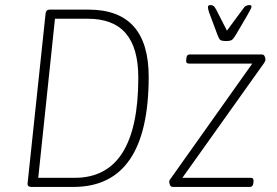

<svg xmlns="http://www.w3.org/2000/svg" viewBox="-20 -738 1092 758"><path d="M104 0Q87 0 89 -15L160 -685Q162 -700 176 -700H330Q567 -700 567 -435Q567 0 270 0ZM131 -36H275Q526 -36 526 -431Q526 -549 476.5 -606.5Q427 -664 327 -664H197ZM663 0Q654 0 651 -8Q648 -16 648 -21Q648 -25 650.5 -28.5Q653 -32 656 -36L976 -487H726Q713 -487 715 -501L716 -509Q717 -523 729 -523H1013Q1022 -523 1025 -515.5Q1028 -508 1028 -503Q1028 -498 1025.5 -494.5Q1023 -491 1021 -487L700 -36H970Q982 -36 981 -22L980 -14Q978 0 967 0ZM965 -718Q973 -718 973 -712Q973 -708 967.5 -698Q962 -688 956 -677L912 -602Q902 -585 895.5 -580.5Q889 -576 873 -576Q855 -576 849.5 -580.5Q844 -585 838 -602L810 -677Q806 -686 803.5 -695.5Q801 -705 801 -710Q801 -718 811 -718Q817 -718 822 -715Q827 -712 833 -701L876 -617L938 -701Q945 -712 951.5 -715Q958 -718 965 -718Z"/></svg>

Font: Asap Semi Condensed Semi Condensed Thin
Style: Italic
Weight: 100
Width: 4
Italic angle: -6°
Designer: Pablo Cosgaya
Foundry: Omnibus-Type
Version: Version 3.001; ttfautohint (v1.8.4.7-5d5b)